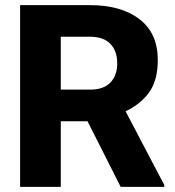

<svg xmlns="http://www.w3.org/2000/svg" viewBox="-20 -731 686 751"><path d="M452.1 0 322.3 -256.8H217.8V0H58.6V-710.9H331.5Q454.1 -710.9 525.6 -656Q597.2 -601.1 597.2 -496.1Q597.2 -416.5 563 -369.4Q528.8 -322.3 471.2 -295.9L622.6 -7.3V0ZM331.5 -587.4H217.8V-380.4H332Q385.3 -380.4 411.9 -408.2Q438.5 -436 438.5 -483.4Q438.5 -531.7 411.6 -559.6Q384.8 -587.4 331.5 -587.4Z"/></svg>

Font: Vazirmatn UI ExtraBold
Style: Regular
Weight: 800
Designer: Saber Rastikerdar
Foundry: Saber Rastikerdar
Version: Version 33.003